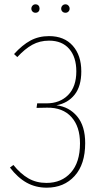

<svg xmlns="http://www.w3.org/2000/svg" viewBox="-20 -858 463 888"><path d="M26 -83 42 -95Q75 -54 111.5 -33Q148 -12 195 -12Q265 -12 307.5 -59.5Q350 -107 350 -195Q350 -273 310 -317Q270 -361 198 -360L149 -359L152 -380H195Q257 -380 295 -418.5Q333 -457 333 -528Q333 -594 300 -632Q267 -670 207 -670Q164 -670 129.5 -651Q95 -632 60 -594L45 -608Q83 -650 121 -670.5Q159 -691 207 -691Q277 -691 316.5 -646.5Q356 -602 356 -528Q356 -459 325 -420Q294 -381 241 -371Q300 -364 337 -319.5Q374 -275 374 -196Q374 -98 325 -44Q276 10 196 10Q145 10 103.5 -13Q62 -36 26 -83ZM163 -818Q163 -810 158 -804.5Q153 -799 144 -799Q136 -799 130.5 -804.5Q125 -810 125 -818Q125 -826 130.5 -832Q136 -838 144 -838Q153 -838 158 -832.5Q163 -827 163 -818ZM302 -818Q302 -810 296.5 -804.5Q291 -799 283 -799Q274 -799 268.5 -804.5Q263 -810 263 -818Q263 -826 268.5 -832Q274 -838 283 -838Q291 -838 296.5 -832Q302 -826 302 -818Z"/></svg>

Font: Fira Sans Extra Condensed Thin
Style: Regular
Weight: 250
Width: 1
Designer: Carrois Corporate & Edenspiekermann AG
Foundry: Carrois Corporate GbR & Edenspiekermann AG
Version: Version 4.203